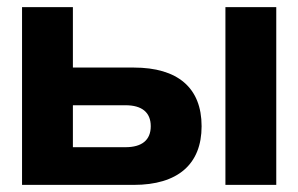

<svg xmlns="http://www.w3.org/2000/svg" viewBox="-20 -520 838 540"><path d="M42 0H356C480 0 547 -58 547 -165C547 -273 480 -330 356 -330H185V-500H42ZM185 -106V-224H333C379 -224 404 -204 404 -165C404 -126 379 -106 333 -106ZM614 0H757V-500H614Z"/></svg>

Font: LT Wave Bold
Style: Regular
Weight: 700
Designer: Daniel Lyons
Version: Version 2.5 (Glyphs App)